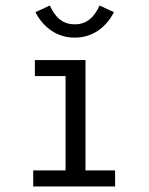

<svg xmlns="http://www.w3.org/2000/svg" viewBox="-20 -674 540 694"><path d="M100 -58H217V-399H106V-457H289V-58H396V0H100ZM392 -630Q369 -586 332.5 -562Q296 -538 250 -538Q204 -538 167.5 -562Q131 -586 108 -630L160 -654Q176 -619 198 -602.5Q220 -586 250 -586Q280 -586 302 -602.5Q324 -619 340 -654Z"/></svg>

Font: Vazir Code FD
Style: Code-FD
Weight: 400
Foundry: DejaVu fonts team - Redesigned by Saber Rastikerdar
Version: Version 1.1.2